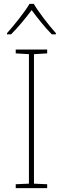

<svg xmlns="http://www.w3.org/2000/svg" viewBox="-20 -1062 323 989"><path d="M154 -1042H132C108 -1001 53 -932 16 -891V-885H37C74 -922 115 -972 143 -1010C171 -972 210 -922 247 -885H268V-891C231 -932 178 -1001 154 -1042ZM223 -93V-113L155 -116V-783L223 -787V-807H61V-787L129 -783V-116L61 -113V-93Z"/></svg>

Font: Noto Sans Telugu UI Thin
Style: Regular
Weight: 100
Designer: Jelle Bosma - Monotype Design Team
Foundry: Monotype Imaging Inc.
Version: Version 2.005